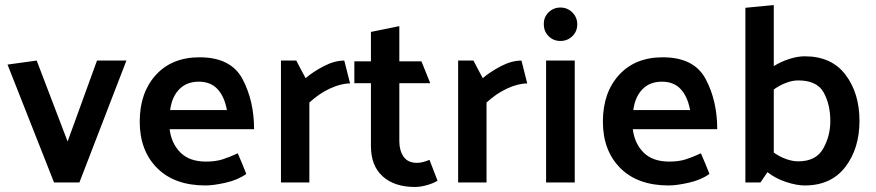

<svg xmlns="http://www.w3.org/2000/svg" viewBox="-20 -726 3485 764"><path d="M195 0 10 -469 126 -485 249 -163 366 -485H483L296 0Z M991 -212H655Q662 -155 698 -119Q734 -83 800 -83Q838 -83 866 -92Q894 -101 926 -116Q935 -96 943.5 -75Q952 -54 960 -34Q927 -10 878 1Q829 12 798 12Q674 12 605 -57.5Q536 -127 536 -242Q536 -357 600 -427.5Q664 -498 774 -498Q899 -498 945 -411.5Q991 -325 991 -212ZM883 -288Q873 -342 845.5 -371.5Q818 -401 771 -401Q723 -401 693.5 -371Q664 -341 657 -288Z M1098 0V-485H1159Q1168 -467 1177.5 -449.5Q1187 -432 1196 -415Q1225 -440 1268 -462.5Q1311 -485 1350 -485L1373 -394Q1337 -394 1293.5 -374Q1250 -354 1211 -318V0Z M1721 -7Q1706 3 1679.5 10.5Q1653 18 1631 18Q1550 18 1503 -24Q1456 -66 1456 -145V-395H1390V-482H1456V-599L1569 -622V-482H1657L1692 -395H1569V-164Q1569 -127 1586 -102.5Q1603 -78 1639 -78Q1652 -78 1664.5 -81.5Q1677 -85 1689 -90Z M1803 0V-485H1864Q1873 -467 1882.5 -449.5Q1892 -432 1901 -415Q1930 -440 1973 -462.5Q2016 -485 2055 -485L2078 -394Q2042 -394 1998.5 -374Q1955 -354 1916 -318V0Z M2210 -563Q2182 -563 2163 -582Q2144 -601 2144 -629Q2143 -657 2162.5 -676.5Q2182 -696 2210 -696Q2238 -696 2257.5 -676.5Q2277 -657 2277 -629Q2277 -601 2257.5 -582Q2238 -563 2210 -563ZM2153 0V-485H2267V0Z M2834 -212H2498Q2505 -155 2541 -119Q2577 -83 2643 -83Q2681 -83 2709 -92Q2737 -101 2769 -116Q2778 -96 2786.5 -75Q2795 -54 2803 -34Q2770 -10 2721 1Q2672 12 2641 12Q2517 12 2448 -57.5Q2379 -127 2379 -242Q2379 -357 2443 -427.5Q2507 -498 2617 -498Q2742 -498 2788 -411.5Q2834 -325 2834 -212ZM2726 -288Q2716 -342 2688.5 -371.5Q2661 -401 2614 -401Q2566 -401 2536.5 -371Q2507 -341 2500 -288Z M2946 0V-695L3059 -706V-463Q3088 -481 3121 -491.5Q3154 -502 3182 -502Q3289 -502 3344.5 -428.5Q3400 -355 3400 -245Q3400 -135 3343.5 -61.5Q3287 12 3182 12Q3150 12 3107.5 -2Q3065 -16 3034 -41L3006 0ZM3059 -119Q3081 -103 3107 -93.5Q3133 -84 3156 -84Q3227 -84 3255.5 -134.5Q3284 -185 3284 -244Q3284 -310 3257.5 -358Q3231 -406 3156 -406Q3133 -406 3107 -396Q3081 -386 3059 -370Z"/></svg>

Font: Palanquin SemiBold
Style: Regular
Weight: 600
Designer: Pria Ravichandran
Version: Version 1.0.4